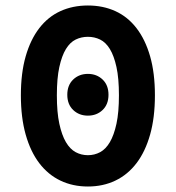

<svg xmlns="http://www.w3.org/2000/svg" viewBox="-20 -667 640 699"><path d="M300 12Q245 12 200 -9.5Q155 -31 123 -73Q91 -115 73.5 -177Q56 -239 56 -320Q56 -401 73.5 -462Q91 -523 123 -564.5Q155 -606 200 -626.5Q245 -647 300 -647Q355 -647 400 -626.5Q445 -606 477 -564.5Q509 -523 526.5 -462Q544 -401 544 -320Q544 -239 526.5 -177Q509 -115 477 -73Q445 -31 400 -9.5Q355 12 300 12ZM300 -102Q324 -102 344.5 -113Q365 -124 380 -149.5Q395 -175 404 -216.5Q413 -258 413 -320Q413 -382 404 -423Q395 -464 380 -488.5Q365 -513 344.5 -523Q324 -533 300 -533Q276 -533 255.5 -523Q235 -513 220 -488.5Q205 -464 196 -423Q187 -382 187 -320Q187 -258 196 -216.5Q205 -175 220 -149.5Q235 -124 255.5 -113Q276 -102 300 -102ZM300 -246Q268 -246 246.5 -266.5Q225 -287 225 -322Q225 -357 246.5 -377.5Q268 -398 300 -398Q332 -398 353.5 -377.5Q375 -357 375 -322Q375 -287 353.5 -266.5Q332 -246 300 -246Z"/></svg>

Font: Source Code Pro
Style: Bold
Weight: 700
Monospace: yes
Designer: Paul D. Hunt, Teo Tuominen
Foundry: Adobe Systems Incorporated
Version: Version 2.030;PS 1.000;hotconv 16.6.51;makeotf.lib2.5.65220